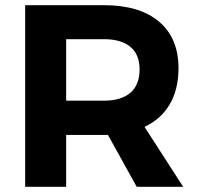

<svg xmlns="http://www.w3.org/2000/svg" viewBox="-20 -720 764 740"><path d="M507 0 396 -200H381H235V0H77V-700H381Q518 -700 593 -636.5Q668 -573 668 -457Q668 -376 634.5 -318.5Q601 -261 537 -231L686 0ZM235 -332H381Q447 -332 482.5 -362.5Q518 -393 518 -452Q518 -510 482.5 -539.5Q447 -569 381 -569H235Z"/></svg>

Font: Gontserrat SemiBold
Style: Regular
Weight: 600
Designer: Julieta Ulanovsky
Foundry: Julieta Ulanovsky
Version: Version 6.001